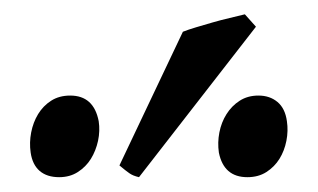

<svg xmlns="http://www.w3.org/2000/svg" viewBox="-20 -772 435 263"><path d="M115.2 -606Q117.2 -592.8 114.3 -579.1Q111.3 -565.4 104.5 -554.4Q97.7 -543.5 86.7 -536.4Q75.7 -529.3 61 -529.3Q44.4 -529.3 34.4 -537.8Q24.4 -546.4 22 -563Q20 -576.7 22.7 -590.6Q25.4 -604.5 32.2 -615.7Q39.1 -627 50 -634Q61 -641.1 76.2 -641.1Q108.4 -641.1 115.2 -606ZM170.4 -529.3Q162.1 -531.2 157.2 -534.7Q152.3 -538.1 143.6 -545.4L230.5 -728.5Q237.8 -731.4 248.5 -734.6Q259.3 -737.8 271 -741.2Q282.7 -744.6 294.4 -747.3Q306.2 -750 315.4 -752.4L330.6 -735.4ZM373 -606Q375 -592.8 372.3 -579.1Q369.6 -565.4 362.8 -554.4Q356 -543.5 345 -536.4Q334 -529.3 318.8 -529.3Q286.6 -529.3 279.8 -563Q277.8 -576.7 280.5 -590.6Q283.2 -604.5 290.3 -615.7Q297.4 -627 308.3 -634Q319.3 -641.1 334 -641.1Q349.6 -641.1 360.1 -632.3Q370.6 -623.5 373 -606Z"/></svg>

Font: Gentium Unicode
Style: Regular
Weight: 400
Version: Version 1.009